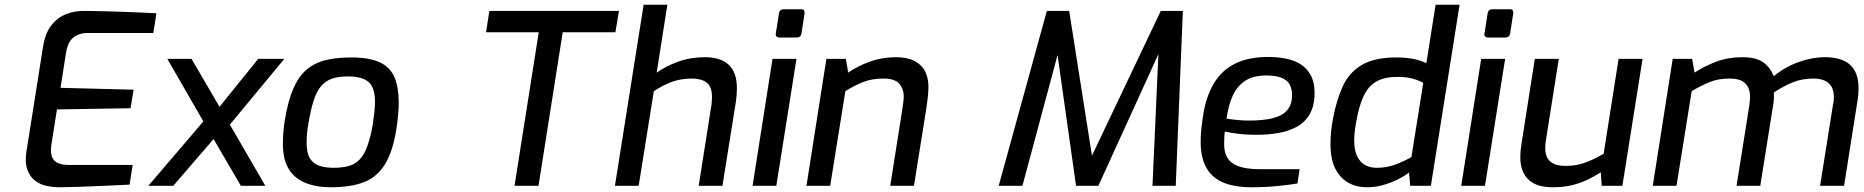

<svg xmlns="http://www.w3.org/2000/svg" viewBox="-20 -783 7853 809"><path d="M232 6Q205 6 177.5 0.5Q150 -5 128 -21.5Q106 -38 95 -69Q84 -100 92 -148L161 -584Q170 -643 196.5 -676.5Q223 -710 260 -724Q297 -738 339 -737Q414 -736 488.5 -733.5Q563 -731 639 -727L626 -644H351Q312 -644 288.5 -624.5Q265 -605 258 -559L235 -413L543 -405L530 -327L220 -322L196 -170Q192 -138 200 -120Q208 -102 226 -95Q244 -88 270 -88H539L526 -5Q455 -2 382 1.5Q309 5 232 6Z M995 0 859 -233 685 -535H787L933 -285L1098 0ZM605 0 857 -295 885 -203 710 0ZM928 -233 892 -317 1068 -535H1178Z M1374 6Q1311 6 1265.5 -13Q1220 -32 1196 -72Q1172 -112 1172 -177Q1172 -203 1174 -227Q1176 -251 1180 -276Q1193 -356 1215 -407.5Q1237 -459 1270 -488Q1303 -517 1349.5 -529Q1396 -541 1460 -541Q1537 -541 1581 -520Q1625 -499 1642.5 -456.5Q1660 -414 1660 -351Q1660 -327 1657.5 -300Q1655 -273 1651 -244Q1636 -146 1602.5 -91.5Q1569 -37 1513.5 -15.5Q1458 6 1374 6ZM1385 -76Q1422 -76 1449 -83.5Q1476 -91 1495 -110.5Q1514 -130 1527.5 -166.5Q1541 -203 1551 -260Q1555 -288 1557.5 -311.5Q1560 -335 1560 -355Q1560 -413 1533.5 -437Q1507 -461 1445 -461Q1407 -461 1380 -452Q1353 -443 1334 -421.5Q1315 -400 1302 -360.5Q1289 -321 1279 -260Q1275 -237 1273.5 -217.5Q1272 -198 1272 -181Q1272 -138 1286 -115.5Q1300 -93 1325.5 -84.5Q1351 -76 1385 -76Z M2148 0 2250 -647H2028L2042 -737H2588L2573 -647H2351L2249 0Z M2571 0 2692 -763H2792L2747 -477Q2785 -504 2837 -523Q2889 -542 2951 -542Q3016 -542 3050.5 -510Q3085 -478 3085 -411Q3085 -387 3081 -356L3024 0H2924L2978 -343Q2979 -352 2979.5 -359.5Q2980 -367 2980 -375Q2980 -418 2957.5 -435Q2935 -452 2896 -452Q2849 -452 2812 -438.5Q2775 -425 2735 -399L2671 0Z M3263 -625Q3256 -625 3251.5 -630Q3247 -635 3249 -642L3262 -726Q3265 -744 3282 -744H3357Q3365 -744 3368 -739Q3371 -734 3370 -726L3357 -642Q3354 -625 3338 -625ZM3151 0 3235 -535H3336L3251 0Z M3378 0 3462 -535H3544L3554 -477Q3594 -505 3645.5 -523.5Q3697 -542 3755 -542Q3803 -542 3833.5 -526Q3864 -510 3878 -482Q3892 -454 3892 -418Q3892 -404 3890.5 -385Q3889 -366 3882 -319L3831 0H3731L3781 -316Q3785 -344 3786.5 -355.5Q3788 -367 3788 -375Q3788 -409 3769 -430.5Q3750 -452 3702 -452Q3655 -452 3618.5 -438Q3582 -424 3542 -399L3478 0Z M4188 0 4391 -737H4485L4581 -127L4871 -737H4964L4934 0H4836L4861 -555L4608 0H4514L4436 -551L4288 0Z M5254 6Q5177 6 5129.5 -16Q5082 -38 5060.5 -81Q5039 -124 5039 -185Q5039 -215 5042 -242Q5045 -269 5049 -295Q5062 -378 5095.5 -433Q5129 -488 5185.5 -515.5Q5242 -543 5323 -543Q5365 -543 5400.5 -535.5Q5436 -528 5462 -511Q5488 -494 5503.5 -465Q5519 -436 5519 -392Q5519 -338 5499 -303Q5479 -268 5444.5 -249Q5410 -230 5366 -222.5Q5322 -215 5275 -215Q5231 -215 5195.5 -219.5Q5160 -224 5141 -229Q5139 -216 5138.5 -202Q5138 -188 5138 -175Q5138 -120 5173.5 -95Q5209 -70 5291 -70H5456L5447 -10Q5413 -4 5361.5 1Q5310 6 5254 6ZM5244 -275Q5301 -275 5341 -284.5Q5381 -294 5402.5 -317.5Q5424 -341 5424 -382Q5424 -426 5397.5 -445.5Q5371 -465 5316 -465Q5262 -465 5228 -443.5Q5194 -422 5175 -381.5Q5156 -341 5148 -283Q5167 -280 5192.5 -277.5Q5218 -275 5244 -275Z M5740 6Q5669 6 5627.5 -40.5Q5586 -87 5586 -174Q5586 -230 5597 -285Q5612 -364 5638.5 -421Q5665 -478 5718.5 -509.5Q5772 -541 5864 -541Q5900 -541 5931 -535.5Q5962 -530 5990 -517L6029 -763H6130L6009 0H5922L5917 -56Q5896 -40 5867.5 -26Q5839 -12 5806.5 -3Q5774 6 5740 6ZM5780 -76Q5823 -76 5859 -89.5Q5895 -103 5927 -121L5977 -434Q5955 -446 5929 -452.5Q5903 -459 5868 -459Q5815 -459 5781 -440.5Q5747 -422 5726.5 -380Q5706 -338 5694 -267Q5690 -246 5688 -227.5Q5686 -209 5686 -192Q5686 -149 5699 -123.5Q5712 -98 5733 -87Q5754 -76 5780 -76Z M6249 -625Q6242 -625 6237.5 -630Q6233 -635 6235 -642L6248 -726Q6251 -744 6268 -744H6343Q6351 -744 6354 -739Q6357 -734 6356 -726L6343 -642Q6340 -625 6324 -625ZM6137 0 6221 -535H6322L6237 0Z M6522 6Q6452 6 6419 -27.5Q6386 -61 6386 -119Q6386 -137 6387.5 -151.5Q6389 -166 6391 -178L6447 -535H6548L6493 -187Q6492 -180 6491.5 -173Q6491 -166 6491 -158Q6491 -121 6512 -102.5Q6533 -84 6576 -84Q6623 -84 6660 -98Q6697 -112 6737 -135L6800 -535H6901L6816 0H6729L6725 -57Q6695 -38 6665 -24Q6635 -10 6600.5 -2Q6566 6 6522 6Z M6944 0 7028 -535H7110L7120 -477Q7161 -504 7211 -523Q7261 -542 7322 -542Q7377 -542 7407 -522Q7437 -502 7454 -462Q7501 -501 7558.5 -521.5Q7616 -542 7669 -542Q7741 -542 7776 -509.5Q7811 -477 7811 -413Q7811 -397 7809.5 -380Q7808 -363 7805 -348L7750 0H7649L7704 -346Q7706 -352 7706.5 -359.5Q7707 -367 7707 -374Q7707 -452 7620 -452Q7573 -452 7533.5 -436Q7494 -420 7454 -393Q7455 -383 7454.5 -369.5Q7454 -356 7451 -339L7397 0H7297L7351 -340Q7352 -351 7353 -358Q7354 -365 7354 -375Q7354 -411 7334 -431.5Q7314 -452 7268 -452Q7219 -452 7183 -437Q7147 -422 7108 -399L7044 0Z"/></svg>

Font: Exo Thin Medium
Style: Italic
Weight: 500
Italic angle: -9°
Version: Version 2.000